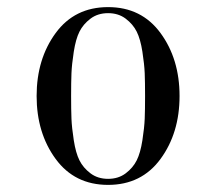

<svg xmlns="http://www.w3.org/2000/svg" viewBox="-20 -500 608 540"><path d="M136.5 -407Q190 -480 284 -480Q378 -480 431.5 -407Q485 -334 485 -230Q485 -126 431.5 -53Q378 20 284 20Q190 20 136.5 -53Q83 -126 83 -230Q83 -334 136.5 -407ZM234.5 -12.5Q255 3 284 3Q313 3 333.5 -12.5Q354 -28 364.5 -49Q375 -70 380.5 -105.5Q386 -141 387 -166Q388 -191 388 -230Q388 -269 387 -294Q386 -319 380.5 -354.5Q375 -390 364.5 -411Q354 -432 333.5 -447.5Q313 -463 284 -463Q255 -463 234.5 -447.5Q214 -432 203.5 -411Q193 -390 187.5 -354.5Q182 -319 181 -294Q180 -269 180 -230Q180 -191 181 -166Q182 -141 187.5 -105.5Q193 -70 203.5 -49Q214 -28 234.5 -12.5Z"/></svg>

Font: Elsie
Style: Regular
Weight: 400
Designer: Alejandro Inler
Foundry: Alejandro Inler
Version: 1.002